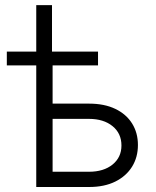

<svg xmlns="http://www.w3.org/2000/svg" viewBox="-20 -748 622 768"><path d="M7.3 -486.3V-541.5H372.1V-486.3ZM125 -541.5V-727.5H188V-541.5ZM178.2 -333.5H336.4Q397.5 -333.5 441.2 -312.5Q484.9 -291.5 508.3 -254.2Q531.7 -216.8 531.7 -168Q531.7 -119.1 508.3 -81.3Q484.9 -43.5 441.2 -21.7Q397.5 0 336.4 0H125V-539.1H190.4V-61H335.9Q394.5 -61 430.2 -89.8Q465.8 -118.7 465.8 -166Q465.8 -214.4 430.2 -243.4Q394.5 -272.5 335.9 -272.5H178.2Z"/></svg>

Font: Inter 18pt Light
Style: Regular
Weight: 300
Designer: Rasmus Andersson
Foundry: rsms
Version: Version 4.001;git-66647c0bb